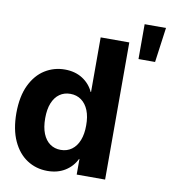

<svg xmlns="http://www.w3.org/2000/svg" viewBox="-90 -904 897 991"><g transform="rotate(10 358.5 -408.5)"><path d="M224 7.8Q164.7 7.8 117.5 -23Q70.2 -53.8 42.9 -113.2Q15.5 -172.6 15.2 -258.4Q15.5 -346.8 43.9 -405.7Q72.3 -464.6 119.5 -494Q166.8 -523.4 223.4 -523.4Q277.2 -523.4 316.3 -498.5Q355.3 -473.5 374 -432.4H376V-718.8H526V0H377.1V-81.6H375.2Q355 -40.1 316.1 -16.2Q277.2 7.8 224 7.8ZM273 -111.1Q306.5 -111.1 331 -129.1Q355.5 -147.1 368.5 -180.3Q381.5 -213.5 381.2 -258.4Q381.5 -303.8 368.4 -336.5Q355.2 -369.2 330.7 -387Q306.2 -404.7 273 -404.7Q240.9 -404.7 216.9 -387.7Q192.9 -370.8 179.6 -338.3Q166.4 -305.8 166.4 -258.4Q166.4 -210.9 179.6 -178.1Q192.9 -145.2 216.9 -128.2Q240.9 -111.1 273 -111.1ZM587.7 -642.6V-825.2H699.6L674.6 -642.6Z"/></g></svg>

Font: Inter Display V
Style: Regular
Weight: 400
Designer: Rasmus Andersson
Foundry: rsms
Version: Version 3.015;git-src